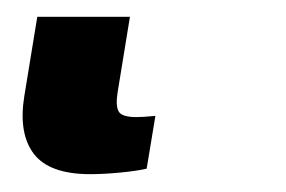

<svg xmlns="http://www.w3.org/2000/svg" viewBox="-20 38 334 224"><path d="M85.4 241.2Q37.5 241.2 19.4 217.4Q1.3 193.5 8.4 149.9L23.5 57.6H131.6L117.3 145.2Q114.7 161 118.3 167.8Q121.9 174.6 139 174.6Q142.4 174.6 147.7 174.3Q153 173.9 161.3 173.2L151.1 234.8Q139.4 237.5 119.6 239.4Q99.9 241.2 85.4 241.2Z"/></svg>

Font: Adwaita Sans
Style: Italic
Weight: 400
Italic angle: -9.39999°
Designer: Rasmus Andersson
Foundry: rsms
Version: Version 4.001;git-9221beed3